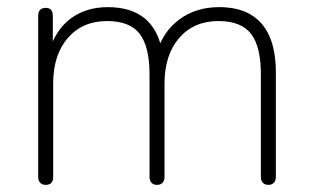

<svg xmlns="http://www.w3.org/2000/svg" viewBox="-20 -512 878 538"><path d="M108 6Q98 6 92.5 0Q87 -6 87 -16V-468Q87 -479 92.5 -484.5Q98 -490 108 -490Q118 -490 123 -484.5Q128 -479 128 -468V-366H117Q135 -428 178 -460Q221 -492 282 -492Q347 -492 385.5 -460.5Q424 -429 435 -365H420Q436 -423 482.5 -457.5Q529 -492 594 -492Q647 -492 682 -471.5Q717 -451 735 -410.5Q753 -370 753 -308V-16Q753 -6 747.5 0Q742 6 732 6Q722 6 716.5 0Q711 -6 711 -16V-304Q711 -381 683.5 -417Q656 -453 592 -453Q523 -453 482 -405.5Q441 -358 441 -278V-16Q441 -6 435.5 0Q430 6 420 6Q410 6 404.5 0Q399 -6 399 -16V-304Q399 -381 371.5 -417Q344 -453 280 -453Q211 -453 170 -405.5Q129 -358 129 -278V-16Q129 6 108 6Z"/></svg>

Font: Nunito ExtraLight
Style: Regular
Weight: 200
Designer: Vernon Adams
Foundry: Vernon Adams
Version: Version 3.602;April 4, 2023;FontCreator 14.0.0.2856 64-bit